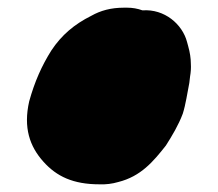

<svg xmlns="http://www.w3.org/2000/svg" viewBox="-20 -884 567 500"><path d="M351 -857C338.3 -861.7 325 -864 311 -864H303C268.6 -864 241.8 -856.4 218 -843C173.5 -820.8 140.5 -792.8 114 -753C88.6 -712.7 70.2 -671.3 56 -620C40.5 -551.6 57.2 -502.8 93 -463C127.3 -424.6 170.5 -404 239 -404C255.7 -403.3 272 -405.3 288 -410C346.8 -424.7 379.2 -463.3 412 -505C428.3 -530.7 444.7 -557.9 456 -588C463.8 -612.7 467.6 -641.1 473 -668L475 -685C477 -696.3 477.7 -707.3 477 -718C477 -732 474.7 -747.3 470 -764L467 -775C454.9 -820.9 408.4 -861.3 351 -857Z"/></svg>

Font: Smoothie
Style: Blk
Weight: 900
Foundry: Cannot Into Space Fonts
Version: Version 0.8